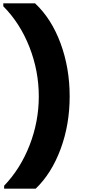

<svg xmlns="http://www.w3.org/2000/svg" viewBox="-23 -924 513 1163"><path d="M2 219V201Q101 98 156.5 -45Q212 -188 212 -340Q212 -494 155.5 -638.5Q99 -783 -3 -886V-904H189Q288 -812 343.5 -662.5Q399 -513 399 -340Q399 -169 344 -21Q289 127 193 219Z"/></svg>

Font: DVN-Poppins ExtBd
Style: Regular
Weight: 800
Designer: Ninad Kale (Devanagari), Jonny Pinhorn (Latin)
Foundry: Indian Type Foundry
Version: 4.004